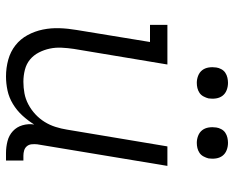

<svg xmlns="http://www.w3.org/2000/svg" viewBox="-90 -682 780 640"><g transform="rotate(90 300.0 -362.0)"><path d="M235 8Q206 8 179 0.5Q152 -7 131 -23.5Q110 -40 97 -64Q84 -88 78.5 -115Q73 -142 74 -170.5Q75 -199 80 -228L120 -472H63V-530H195L143 -218Q140 -198 139 -177.5Q138 -157 142 -138Q146 -119 155 -101.5Q164 -84 178.5 -72Q193 -60 212.5 -55Q232 -50 252 -50Q252 -50 252.5 -50Q253 -50 253 -50Q272 -50 291 -53.5Q310 -57 328 -66.5Q346 -76 361 -90Q376 -104 386.5 -121Q397 -138 403 -157Q409 -176 412 -195L468 -530H533L461 -96Q460 -86 461 -77Q462 -68 467.5 -61.5Q473 -55 481.5 -52.5Q490 -50 499 -50H515V8H490Q470 8 450.5 3Q431 -2 417 -15Q403 -28 397.5 -47Q392 -66 395 -86Q382 -65 365 -46.5Q348 -28 326.5 -15Q305 -2 281.5 3Q258 8 235 8ZM456 -628Q444 -628 432.5 -632.5Q421 -637 414 -646Q407 -655 405 -667.5Q403 -680 405 -693Q406 -701 410.5 -709.5Q415 -718 422.5 -723Q430 -728 439 -730Q448 -732 456 -732Q469 -732 480.5 -727.5Q492 -723 499 -714Q506 -705 508 -692.5Q510 -680 508 -667Q506 -659 501.5 -650.5Q497 -642 489.5 -637Q482 -632 473.5 -630Q465 -628 456 -628ZM256 -628Q244 -628 232.5 -632.5Q221 -637 214 -646Q207 -655 205 -667.5Q203 -680 205 -693Q206 -701 210.5 -709.5Q215 -718 222.5 -723Q230 -728 239 -730Q248 -732 256 -732Q269 -732 280.5 -727.5Q292 -723 299 -714Q306 -705 308 -692.5Q310 -680 308 -667Q306 -659 301.5 -650.5Q297 -642 289.5 -637Q282 -632 273.5 -630Q265 -628 256 -628Z"/></g></svg>

Font: Iosevka Slab Light Extended
Style: Italic
Weight: 300
Width: 7
Italic angle: -9°
Monospace: yes
Designer: Belleve Invis
Foundry: Belleve Invis
Version: Version 11.1.0; ttfautohint (v1.8.3)